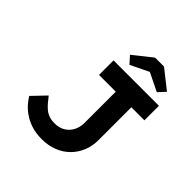

<svg xmlns="http://www.w3.org/2000/svg" viewBox="-234 -1089 1280 1280"><g transform="rotate(45 405.5 -449.5)"><path d="M353 10Q296 10 252 -5Q208 -20 176 -43Q144 -66 123 -91Q102 -116 91 -135L181 -229Q196 -210 211.5 -191Q227 -172 245.5 -156.5Q264 -141 287 -133Q310 -125 340 -125Q383 -125 414 -144Q445 -163 462 -195.5Q479 -228 479 -268V-563H321V-700H749V-563H626V-251Q626 -198 607 -150.5Q588 -103 552 -66.5Q516 -30 465.5 -10Q415 10 353 10ZM417 -754 372 -804 504 -909H588L721 -804L675 -754L532 -824H561Z"/></g></svg>

Font: Lexend Mega SemiBold
Style: Regular
Weight: 600
Designer: Bonnie Shaver-Troup, Thomas Jockin
Foundry: Lexend
Version: Version 1.007